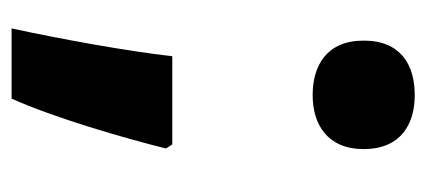

<svg xmlns="http://www.w3.org/2000/svg" viewBox="-222 -376 735 331"><g transform="rotate(90 145.5 -210.5)"><path d="M50 -470C50 -407 92 -382 144 -382C194 -382 237 -407 237 -470C237 -534 194 -558 144 -558C92 -558 50 -534 50 -470ZM236 -129 229 -140H77C68 -62 48 49 29 137H150C183 64 218 -57 236 -129Z"/></g></svg>

Font: Noto Sans Myanmar UI ExtraBold
Style: Regular
Weight: 800
Designer: Monotype Design Team
Foundry: Monotype Imaging Inc.
Version: Version 2.103